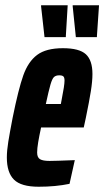

<svg xmlns="http://www.w3.org/2000/svg" viewBox="-20 -701 396 729"><path d="M6 -103Q6 -129 11.5 -163Q17 -197 28 -254Q50 -363 68.5 -415Q87 -467 121 -492.5Q155 -518 219 -518Q281 -518 306 -495Q331 -472 331 -420Q331 -393 325 -355Q319 -317 306 -254L298 -217H136Q129 -185 125 -161Q121 -137 121 -122Q121 -103 132 -96.5Q143 -90 168 -90Q189 -90 264 -93L244 -3Q191 8 127 8Q60 8 33 -19Q6 -46 6 -103ZM211 -306 214 -322Q225 -377 225 -395Q225 -407 220.5 -411Q216 -415 205 -415Q192 -415 185 -408.5Q178 -402 171.5 -379.5Q165 -357 154 -306ZM149 -560 136 -677V-681H237L230 -564V-560ZM268 -560 256 -677V-681H356L348 -564V-560Z"/></svg>

Font: Saira Ultra Condensed ExtraBold
Style: Italic
Weight: 800
Width: 1
Italic angle: -12°
Designer: Hector Gatti with collaboration of the Omnibus-Type team
Foundry: Omnibus-Type
Version: Version 1.001; ttfautohint (v1.8)